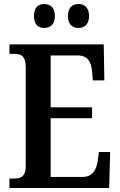

<svg xmlns="http://www.w3.org/2000/svg" viewBox="-20 -935 598 955"><path d="M371 -796C397 -796 423 -811 423 -855C423 -900 397 -915 371 -915C342 -915 318 -900 318 -855C318 -811 342 -796 371 -796ZM200 -796C227 -796 253 -811 253 -855C253 -900 227 -915 200 -915C172 -915 149 -900 149 -855C149 -811 172 -796 200 -796ZM27 0H523L528 -179H472L466 -135C460 -91 440 -55 391 -55H232V-347H438V-401H232V-659H368C417 -659 434 -626 438 -579L442 -535H499L496 -714H27V-667H52C82 -667 108 -659 108 -601V-108C108 -60 86 -47 53 -47H27Z"/></svg>

Font: Noto Serif Sinhala Condensed SemiBold
Style: Regular
Weight: 600
Width: 3
Designer: Jelle Bosma - Monotype Design Team
Foundry: Monotype Imaging Inc.
Version: Version 2.007